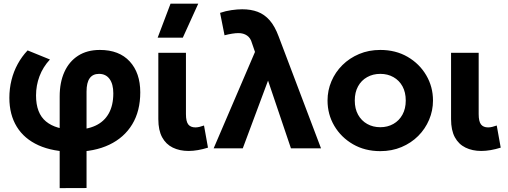

<svg xmlns="http://www.w3.org/2000/svg" viewBox="-20 -784 2687 1015"><path d="M295.5 210.5V-274.5Q295.5 -348.5 320.5 -403.8Q345.5 -459 393 -489.5Q440.5 -520 508 -520Q610 -520 665.8 -459.2Q721.5 -398.5 721.5 -296Q721.5 -197 679 -126.8Q636.5 -56.5 557.8 -19Q479 18.5 370 18.5Q260 18.5 184 -15.8Q108 -50 68.8 -114Q29.5 -178 29.5 -267Q29.5 -315.5 40.8 -360.8Q52 -406 73.8 -445.8Q95.5 -485.5 126 -517.5L244 -469.5Q207 -429.5 188.8 -381Q170.5 -332.5 170.5 -279Q170.5 -185.5 223 -142Q275.5 -98.5 374 -98.5Q439 -98.5 484.8 -119.8Q530.5 -141 554.8 -184Q579 -227 579 -290.5Q579 -339.5 559.2 -366.5Q539.5 -393.5 503.5 -393.5Q470.5 -393.5 454 -370.2Q437.5 -347 437.5 -300V210Z M977 14Q929.5 14 893.2 -3.8Q857 -21.5 837 -58.5Q817 -95.5 817 -154V-505H963V-181Q963 -142 975.2 -126.2Q987.5 -110.5 1013 -110.5Q1023 -110.5 1034.5 -113.2Q1046 -116 1058.5 -120.5L1079.5 -3.5Q1052.5 5 1026.5 9.5Q1000.5 14 977 14ZM813.5 -585 881.5 -764.5H1028L946.5 -585Z M1109.5 0 1328 -509.5 1311.5 -557.5Q1304.5 -583.5 1285.8 -596.2Q1267 -609 1240.5 -609Q1225.5 -609 1207 -606Q1188.5 -603 1167 -597.5L1143.5 -716Q1172.5 -726 1203.8 -730.5Q1235 -735 1260.5 -735Q1306.5 -735 1342.2 -721.5Q1378 -708 1405.5 -676.8Q1433 -645.5 1453 -591.5L1677 0H1518L1397 -358L1263.5 0Z M1990.5 15Q1909 15 1846 -21.5Q1783 -58 1747.2 -118.8Q1711.5 -179.5 1711.5 -252.5Q1711.5 -306 1732 -354.2Q1752.5 -402.5 1790 -439.8Q1827.5 -477 1878.5 -498.5Q1929.5 -520 1990.5 -520Q2072 -520 2134.8 -483.5Q2197.5 -447 2233.2 -386.2Q2269 -325.5 2269 -252.5Q2269 -199.5 2248.5 -151Q2228 -102.5 2190.8 -65.2Q2153.5 -28 2102.5 -6.5Q2051.5 15 1990.5 15ZM1990.5 -111.5Q2029 -111.5 2059.5 -128.8Q2090 -146 2107.5 -177.8Q2125 -209.5 2125 -252.5Q2125 -296 2107.8 -327.5Q2090.5 -359 2060 -376.2Q2029.5 -393.5 1990.5 -393.5Q1951.5 -393.5 1920.8 -376.2Q1890 -359 1872.8 -327.5Q1855.5 -296 1855.5 -252.5Q1855.5 -209 1873 -177.5Q1890.5 -146 1921 -128.8Q1951.5 -111.5 1990.5 -111.5Z M2524.5 14Q2477 14 2440.8 -3.8Q2404.5 -21.5 2384.5 -58.5Q2364.5 -95.5 2364.5 -154V-505H2510.5V-181Q2510.5 -142 2522.8 -126.2Q2535 -110.5 2560.5 -110.5Q2570.5 -110.5 2582 -113.2Q2593.5 -116 2606 -120.5L2627 -3.5Q2600 5 2574 9.5Q2548 14 2524.5 14Z"/></svg>

Font: Geologica SemiBold
Style: Regular
Weight: 600
Designer: Sindre Bremnes, Frode Helland
Foundry: Monokrom Skriftforlag AS
Version: Version 1.010;gftools[0.9.28]